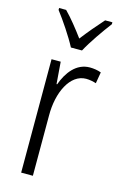

<svg xmlns="http://www.w3.org/2000/svg" viewBox="-118 -817 552 870"><g transform="rotate(15 158.0 -382.5)"><path d="M145 -606H197C221 -651 265 -714 297 -756V-765H263C229 -727 202 -695 171 -655C143 -693 109 -736 80 -765H47V-756C77 -717 121 -652 145 -606ZM252 -541C188 -541 149 -487 128 -429H125L117 -532H74V0H129V-282C128 -391 174 -487 249 -487C266 -487 283 -483 296 -479L305 -532C289 -538 270 -541 252 -541Z"/></g></svg>

Font: Noto Sans Malayalam Condensed Light
Style: Regular
Weight: 300
Width: 3
Designer: Jelle Bosma - Monotype Design Team
Foundry: Monotype Imaging Inc.
Version: Version 2.104